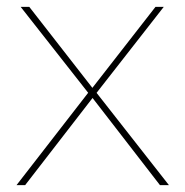

<svg xmlns="http://www.w3.org/2000/svg" viewBox="-20 -537 538 557"><path d="M28 0 239 -272 238 -265 40 -517H65L252 -277H244L431 -517H455L255 -261L256 -273L470 0H444L246 -256H251L53 0Z"/></svg>

Font: Montserrat Thin
Style: Regular
Weight: 100
Designer: Julieta Ulanovsky
Foundry: Julieta Ulanovsky
Version: Version 9.000